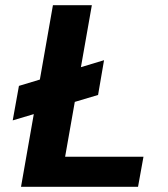

<svg xmlns="http://www.w3.org/2000/svg" viewBox="-20 -720 649 740"><path d="M29 -256 53 -389 381 -488 358 -354ZM61 0 184 -700H334L231 -116H533L512 0Z"/></svg>

Font: DM Sans 12pt Black
Style: Italic
Weight: 900
Italic angle: -10°
Version: Version 4.004;gftools[0.9.30]